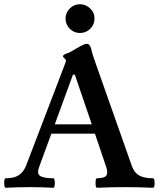

<svg xmlns="http://www.w3.org/2000/svg" viewBox="-22 -885 757 908"><path d="M5 3Q0 3 -1.5 -8Q-3 -19 -1.5 -30.5Q0 -42 5 -42Q30 -42 48.5 -48Q67 -54 80.5 -68Q94 -82 103 -106L284 -579Q287 -587 288.5 -591.5Q290 -596 290 -598Q290 -603 283 -609Q276 -615 276 -619Q276 -626 293 -632Q301 -634 314 -641Q327 -648 343 -658Q360 -668 371 -673Q382 -678 387 -678Q403 -678 409 -655Q411 -644 417.5 -623.5Q424 -603 434 -575L602 -99Q613 -68 636.5 -55Q660 -42 701 -42Q707 -42 708.5 -30.5Q710 -19 708.5 -8Q707 3 701 3Q635 0 569 0Q503 0 437 3Q432 3 430.5 -8Q429 -19 430.5 -30.5Q432 -42 437 -42Q472 -42 481 -55Q490 -68 479 -99L427 -253H221L164 -98Q151 -66 166.5 -54Q182 -42 230 -42Q235 -42 236.5 -30.5Q238 -19 236.5 -8Q235 3 230 3Q173 0 118 0Q62 0 5 3ZM237 -297H412L332 -532H323ZM356 -729Q328 -729 308 -749Q288 -769 288 -797Q288 -825 308 -845Q328 -865 356 -865Q383 -865 404 -845.5Q425 -826 425 -797Q425 -769 405 -749Q385 -729 356 -729Z"/></svg>

Font: Junicode VF
Style: Regular
Weight: 400
Designer: Peter S. Baker
Version: Version 2.213